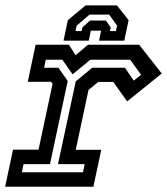

<svg xmlns="http://www.w3.org/2000/svg" viewBox="-22 -710 636 730"><path d="M-2.5 0 27.5 -141H124.5L178 -391.5L172 -399H83.5L113.5 -540H240L265.5 -500L312.5 -540H507L593 -430.5L461.5 -324.5L408.5 -398.5H351.5L314.5 -368L266 -140.5H363L333 0ZM61 -55H293.5L300 -86H198.5L266 -400.5L328.5 -452.5H453L486.5 -403.5L514.5 -425.5L473 -483H321.5L254 -427.5L215 -483H152L145.5 -452.5H200L235.5 -402L168 -86H67.5ZM422.5 -689.5 467 -633.5 450.5 -555.5H354.5L362.5 -593.5H323.5L315.5 -555.5H219.5L236 -633.5L303.5 -689.5ZM393 -654.5H318.5L269.5 -612.5L265 -592H288L291.5 -606L320.5 -632H380.5L399 -606L396 -592H419L423 -612.5Z"/></svg>

Font: Tourney Thin SemiBold
Style: Italic
Weight: 600
Italic angle: -12°
Version: Version 1.015